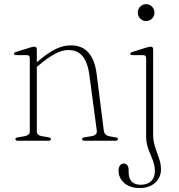

<svg xmlns="http://www.w3.org/2000/svg" viewBox="-20 -692 880 944"><path d="M161 -449V-46Q161 -36.5 167.5 -30.5Q174 -24.5 185 -22.5L215.5 -17.5Q230.5 -15 230.5 -8Q230.5 0 217.5 0H68Q62 0 58.8 -2.2Q55.5 -4.5 55.5 -8Q55.5 -12 59.2 -14Q63 -16 70 -17L102 -22.5Q113.5 -25 120 -30.5Q126.5 -36 126.5 -45.5V-405Q126.5 -413 123 -417Q119.5 -421 110.5 -421H61.5Q54 -421 51.2 -422.8Q48.5 -424.5 48.5 -427.5Q48.5 -430.5 51 -433Q53.5 -435.5 60.5 -437L124 -457Q133 -460 139.2 -461.2Q145.5 -462.5 149 -462.5Q155 -462.5 158 -459.2Q161 -456 161 -449ZM149.5 -353.5 136.5 -365 163 -387.5Q214.5 -431.5 252.2 -450.2Q290 -469 328 -469Q385 -469 416 -432Q447 -395 455 -329L490.5 -49Q492 -38 498.8 -31.2Q505.5 -24.5 518 -22L545.5 -17Q552.5 -16 556.2 -14Q560 -12 560 -8Q560 -4.5 557 -2.2Q554 0 547.5 0H397Q383.5 0 383.5 -8Q383.5 -15 398.5 -17.5L430.5 -22.5Q443.5 -24.5 450.5 -31.5Q457.5 -38.5 456 -49L419.5 -322.5Q411.5 -384 386.8 -415Q362 -446 315.5 -446Q286 -446 252 -428.2Q218 -410.5 173.5 -373.5ZM733 -27.5Q733 -4 738.8 17.2Q744.5 38.5 752.2 59Q760 79.5 765.8 99.2Q771.5 119 771.5 140Q771.5 180.5 742.8 206.5Q714 232.5 667.5 232.5Q634.5 232.5 611.2 221Q588 209.5 575.5 190.5Q563 171.5 563 148.5Q563 130.5 570 121.2Q577 112 588.5 112Q599.5 112 606 120.5Q612.5 129 612.5 143.5V156Q612.5 185 627.5 200.8Q642.5 216.5 672.5 216.5Q705.5 216 723.5 198.2Q741.5 180.5 741.5 148.5Q741.5 131.5 737.2 115.5Q733 99.5 726.5 83.8Q720 68 713.5 51.8Q707 35.5 702.8 18Q698.5 0.5 698.5 -18V-405Q698.5 -413 695 -417Q691.5 -421 682.5 -421H633.5Q626.5 -421 623.5 -422.8Q620.5 -424.5 620.5 -427.5Q620.5 -430.5 623.2 -433Q626 -435.5 632.5 -437L696 -457Q705 -460 711.2 -461.2Q717.5 -462.5 721 -462.5Q727.5 -462.5 730.2 -459.2Q733 -456 733 -449ZM698 -588.5Q681.5 -588.5 669.5 -600.8Q657.5 -613 657.5 -630Q657.5 -647.5 669.5 -659.5Q681.5 -671.5 698 -671.5Q715.5 -671.5 727.5 -659.2Q739.5 -647 739.5 -630Q739.5 -613 727.5 -600.8Q715.5 -588.5 698 -588.5Z"/></svg>

Font: Fraunces Thin
Style: Regular
Weight: 250
Version: Version 1.000;[b76b70a41]